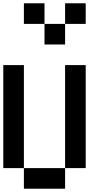

<svg xmlns="http://www.w3.org/2000/svg" viewBox="-20 -1145 665 1165"><path d="M0 -125V-750H125V-125ZM125 -125H375V0H125ZM125 -1000V-1125H250V-1000ZM250 -875V-1000H375V-875ZM375 -125V-750H500V-125ZM375 -1000V-1125H500V-1000Z"/></svg>

Font: Galmuri7 Regular
Style: Regular
Weight: 400
Designer: Lee Minseo (quiple)
Version: Version 2.399;hotconv 1.1.1;makeotfexe 2.6.0 DEVELOPMENT